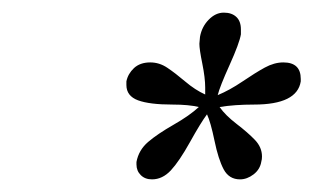

<svg xmlns="http://www.w3.org/2000/svg" viewBox="-20 -738 501 307"><path d="M297.9 -566.9Q281.7 -570.8 255.9 -570.8Q219.2 -570.8 200.7 -577.6Q182.1 -584.5 182.1 -602.1V-607.9Q184.6 -620.1 194.3 -629.2Q204.1 -638.2 220.2 -638.2Q234.9 -638.2 247.6 -629.6Q260.3 -621.1 276.1 -607.7Q292 -594.2 308.1 -586.9V-598.1Q308.1 -613.3 303.5 -636.2Q298.8 -659.2 298.8 -668Q298.8 -669.9 299.3 -673.6Q299.8 -677.2 299.8 -679.2Q302.7 -695.3 313.7 -706.5Q324.7 -717.8 337.9 -717.8Q350.6 -717.8 357.9 -710.9Q365.2 -704.1 365.2 -690.9V-683.1Q362.8 -668.9 347.2 -634.3Q331.5 -599.6 328.1 -585.9Q347.2 -593.8 367.7 -607.7Q388.2 -621.6 403.3 -629.9Q418.5 -638.2 433.1 -638.2Q460.9 -638.2 460.9 -611.8V-607.9Q455.1 -570.8 386.2 -570.8Q355 -570.8 331.1 -566.9Q340.3 -553.7 358.4 -539.8Q376.5 -525.9 387.7 -514.2Q398.9 -502.4 398.9 -487.8Q398.9 -482.9 397.9 -480Q396 -467.3 385.5 -459.2Q375 -451.2 363.8 -451.2Q346.2 -451.2 337.6 -467.3Q329.1 -483.4 323 -512.9Q316.9 -542.5 311 -555.2Q300.8 -541.5 283.7 -510.7Q266.6 -480 253.2 -465.6Q239.7 -451.2 223.1 -451.2Q211.9 -451.2 205.1 -458Q198.2 -464.8 198.2 -475.1V-479Q201.7 -498 216.8 -511Q231.9 -523.9 257.6 -538.6Q283.2 -553.2 297.9 -566.9Z"/></svg>

Font: Linux Libertine G
Style: Italic
Weight: 400
Italic angle: -12°
Designer: Philipp H. Poll
Foundry: Philipp H. Poll
Version: Version 5.1.3